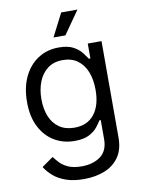

<svg xmlns="http://www.w3.org/2000/svg" viewBox="-102 -817 813 1101"><g transform="rotate(-10 304.5 -266.0)"><path d="M296.9 215.8Q236.3 215.8 192.6 200.4Q148.9 185.1 120.1 159.9Q91.3 134.8 74.2 106.4L140.6 59.6Q151.9 74.7 169.4 94Q187 113.3 217.3 127.4Q247.6 141.6 296.9 141.6Q362.8 141.6 406 109.9Q449.2 78.1 449.2 9.8V-100.6H441.4Q432.6 -85.9 415.8 -64.2Q398.9 -42.5 367.4 -25.6Q335.9 -8.8 282.2 -8.8Q216.3 -8.8 164.1 -40Q111.8 -71.3 81.3 -130.9Q50.8 -190.4 50.8 -275.4Q50.8 -359.4 80.3 -421.6Q109.9 -483.9 162.6 -518.3Q215.3 -552.7 284.2 -552.7Q337.4 -552.7 368.9 -535.2Q400.4 -517.6 417.2 -495.4Q434.1 -473.1 443.4 -459H452.1V-545.9H532.2V15.6Q532.2 85.9 500.7 130.1Q469.2 174.3 415.8 195.1Q362.3 215.8 296.9 215.8ZM293.9 -84Q369.6 -84 409.9 -135.3Q450.2 -186.5 450.2 -277.3Q450.2 -336.4 432.6 -381.3Q415 -426.3 380.1 -451.9Q345.2 -477.5 293.9 -477.5Q240.7 -477.5 205.3 -450.4Q169.9 -423.3 152.3 -377.9Q134.8 -332.5 134.8 -277.3Q134.8 -220.7 152.6 -177Q170.4 -133.3 206.1 -108.6Q241.7 -84 293.9 -84ZM264.6 -614.3 333 -748H427.7L334 -614.3Z"/></g></svg>

Font: Inter
Style: Regular
Weight: 400
Designer: Rasmus Andersson
Foundry: rsms
Version: Version 4.000;git-8c9346024